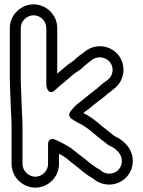

<svg xmlns="http://www.w3.org/2000/svg" viewBox="-20 -820 653 879"><path d="M75 -692C75 -723 102 -750 134 -750C166 -750 192 -723 192 -692V-428C192 -428 200 -375 235 -410C254 -429 277 -445 300 -466C314 -479 331 -491 348 -502C349 -503 351 -504 352 -505C366 -519 387 -535 400 -545C426 -566 465 -559 483 -536C504 -510 497 -473 474 -455C463 -446 449 -438 438 -427C423 -412 398 -396 376 -377L354 -359C348 -354 341 -349 333 -343C324 -336 313 -322 304 -312C299 -306 288 -287 311 -274C319 -269 325 -264 339 -257C364 -246 386 -229 408 -210C425 -196 439 -184 458 -170C467 -164 475 -154 486 -151C515 -137 538 -113 538 -83C538 -50 513 -25 480 -25C463 -25 450 -31 439 -42C437 -44 434 -45 432 -46C417 -54 404 -65 387 -77C377 -85 366 -96 352 -105C334 -118 322 -130 302 -144C299 -146 291 -151 289 -152C269 -163 254 -172 234 -180C234 -180 200 -197 200 -157V-69C200 -38 173 -11 142 -11C111 -11 83 -38 83 -69V-238C83 -272 80 -308 79 -342L77 -398C76 -418 75 -437 75 -455ZM25 -692V-455C25 -436 26 -418 27 -396L29 -340C30 -304 33 -269 33 -238V-69C33 -10 83 39 142 39C201 39 250 -10 250 -69V-116C255 -113 266 -108 272 -104C290 -92 302 -79 323 -64C348 -45 372 -21 406 -3C426 15 452 25 480 25C540 25 588 -23 588 -83C588 -142 543 -180 504 -197C483 -214 462 -230 440 -248C419 -266 393 -288 362 -302C368 -309 379 -315 386 -321L408 -339C426 -355 449 -368 472 -390C482 -398 494 -406 505 -416C548 -450 561 -518 522 -568C488 -611 420 -624 370 -585C349 -569 337 -562 318 -543C291 -526 267 -504 242 -483V-692C242 -751 193 -800 134 -800C75 -800 25 -751 25 -692Z"/></svg>

Font: Blanket
Style: BlkOutline
Weight: 900
Foundry: Cannot Into Space Fonts
Version: Version 0.9